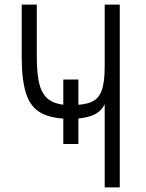

<svg xmlns="http://www.w3.org/2000/svg" viewBox="-20 -820 640 840"><path d="M323 -190H257V-472H323ZM438 0V-364Q420 -328 381.5 -314Q343 -300 290 -300Q209 -300 162 -324.5Q115 -349 95 -408Q75 -467 75 -569V-800H141V-569Q141 -490 154.5 -444.5Q168 -399 201 -379.5Q234 -360 290 -360Q348 -360 380 -374Q412 -388 425 -424Q438 -460 438 -528V-800H504V0Z"/></svg>

Font: Victor Mono Light
Style: Regular
Weight: 300
Monospace: yes
Designer: Rune Bjørnerås
Version: Version 1.561;gftools[0.9.30]